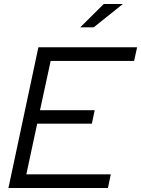

<svg xmlns="http://www.w3.org/2000/svg" viewBox="-20 -935 702 955"><path d="M22 0 171 -700H662L647 -632H232L179 -387H451L437 -320H165L111 -68H531L517 0ZM379 -799 496 -915H591L446 -799Z"/></svg>

Font: Red Hat Display VF
Style: Italic
Weight: 300
Italic angle: -12°
Designer: Pentagram, MCKL
Foundry: Pentagram, MCKL
Version: Version 1.010